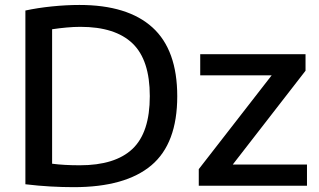

<svg xmlns="http://www.w3.org/2000/svg" viewBox="-20 -768 1319 794"><path d="M285 6Q238 6 188.8 3.2Q139.5 0.5 85 -6V-724.5Q136 -735.5 195.2 -741.5Q254.5 -747.5 308.5 -747.5Q508 -747.5 610.5 -654.5Q713 -561.5 713 -370Q713 -174.5 605.8 -84.2Q498.5 6 285 6ZM310 -84.5Q456 -84.5 527.8 -152.2Q599.5 -220 599.5 -370.5Q599.5 -520 528 -588.5Q456.5 -657 312.5 -657Q285 -657 255 -654.2Q225 -651.5 195.5 -647V-91Q244 -84.5 310 -84.5ZM802 0V-68.5L1103.5 -456.5H808V-544H1243.5V-475.5L942.5 -87.5H1249.5V0Z"/></svg>

Font: Encode Sans SemiExpanded SemiExpanded Medium
Style: Regular
Weight: 500
Width: 6
Designer: Multiple Designers
Foundry: Impallari Type
Version: Version 3.000; ttfautohint (v1.8.3) -l 8 -r 50 -G 200 -x 14 